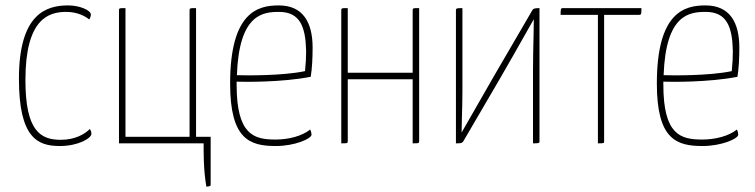

<svg xmlns="http://www.w3.org/2000/svg" viewBox="-20 -530 2792 710"><path d="M316 -476C316 -492 275 -510 232 -510C151 -510 50 -479 50 -239C50 -20 119 10 201 10C270 10 318 -19 318 -35C318 -41 316 -48 312 -53C294 -34 257 -13 205 -13C130 -13 74 -45 74 -234C74 -461 160 -486 225 -486C265 -486 294 -471 310 -458C314 -463 316 -472 316 -476Z M759 -24H705V-500C681 -500 681 -500 681 -490V-24H444V-500C420 -500 420 -500 420 -490V0H733C733 29 732 96 743 160C747 160 759 160 759 154Z M999 -14C919 -14 855 -31 855 -217V-228C883 -227 1021 -225 1129 -246C1134 -276 1136 -315 1136 -354C1136 -445 1102 -510 1011 -510C934 -510 831 -486 831 -221C831 -15 903 10 1000 10C1070 10 1132 -17 1132 -32C1132 -36 1131 -43 1127 -51C1097 -27 1048 -14 999 -14ZM1012 -486C1090 -486 1110 -430 1112 -342C1112 -318 1111 -297 1108 -267C1023 -249 885 -251 856 -252C864 -477 951 -486 1012 -486Z M1530 -500C1506 -500 1506 -500 1506 -490V-261H1266V-500C1242 -500 1242 -500 1242 -490V0C1266 0 1266 0 1266 -10V-237H1506V0C1530 0 1530 0 1530 -10Z M1808 -251 1687 -40C1687 -57 1688 -74 1688 -91C1689 -125 1690 -158 1690 -192V-500C1673 -500 1666 -500 1666 -493V0C1684 0 1688 0 1693 -7L1828 -238C1861 -295 1893 -351 1925 -408C1935 -425 1944 -442 1954 -459C1954 -438 1953 -416 1953 -395C1952 -353 1951 -311 1951 -268V0C1970 0 1975 0 1975 -7V-500C1957 -500 1952 -498 1949 -493Z M2214 -475H2342C2351 -475 2352 -476 2352 -500H2062C2055 -500 2053 -500 2053 -475H2191V0C2213 0 2214 0 2214 -7V-9Z M2577 -14C2497 -14 2433 -31 2433 -217V-228C2461 -227 2599 -225 2707 -246C2712 -276 2714 -315 2714 -354C2714 -445 2680 -510 2589 -510C2512 -510 2409 -486 2409 -221C2409 -15 2481 10 2578 10C2648 10 2710 -17 2710 -32C2710 -36 2709 -43 2705 -51C2675 -27 2626 -14 2577 -14ZM2590 -486C2668 -486 2688 -430 2690 -342C2690 -318 2689 -297 2686 -267C2601 -249 2463 -251 2434 -252C2442 -477 2529 -486 2590 -486Z"/></svg>

Font: Yanone Kaffeesatz Extra Light
Style: Regular
Weight: 200
Designer: Yanone (Cyrillic: Daniel Pouzeot & Huerta Tipografica)
Foundry: Yanone
Version: Version 1.100;PS 001.100;hotconv 1.0.70;makeotf.lib2.5.58329